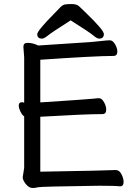

<svg xmlns="http://www.w3.org/2000/svg" viewBox="-20 -918 678 954"><path d="M142.1 16.1Q124 16.1 108.4 -3.4Q92.8 -22.9 92.8 -37.1L100.1 -84V-339.8Q90.3 -345.7 81.8 -363.3Q73.2 -380.9 73.2 -393.1Q73.2 -410.2 88.9 -410.2L100.1 -408.2V-633.8L96.2 -685.1Q96.2 -705.1 116.2 -705.1Q144 -705.1 169.9 -691.9Q265.1 -698.7 430.2 -709Q462.4 -711.9 488.3 -714.8Q514.2 -717.8 525.9 -717.8Q540 -717.8 551.5 -698.5Q563 -679.2 563 -662.1Q563 -640.1 543.9 -640.1Q456.1 -640.1 180.2 -621.1V-409.2Q397 -423.3 433.1 -426.8Q459 -429.7 471.2 -430.2Q485.4 -430.2 496.6 -410.6Q507.8 -391.1 507.8 -373Q507.8 -351.1 488.8 -351.1Q403.8 -351.1 180.2 -337.9V-64.9Q522.9 -70.8 555.2 -73.2Q573.2 -73.2 583.7 -52Q594.2 -30.8 594.2 -14.2Q594.2 7.8 576.2 7.8Q552.2 4.9 473.1 4.9Q179.2 8.8 168.2 12.5Q157.2 16.1 142.1 16.1ZM472.2 -726.1Q462.4 -726.1 443.6 -741.9Q424.8 -757.8 331.1 -816.9Q233.9 -754.9 216.6 -740.5Q199.2 -726.1 189 -726.1Q165 -726.1 165 -748Q165 -765.1 248 -849.1Q268.1 -870.1 280 -882.1Q292 -894 303.5 -896Q314.9 -897.9 337.9 -897.9Q361.8 -897.9 375 -885Q388.2 -872.1 408.2 -853Q496.1 -768.1 496.1 -749Q496.1 -726.1 472.2 -726.1Z"/></svg>

Font: LXGW WenKai Screen R
Style: Regular
Weight: 400
Designer: Fontworks Inc.
Version: Version 1.235;May 31, 2022